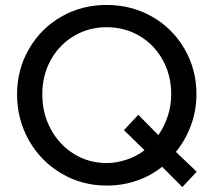

<svg xmlns="http://www.w3.org/2000/svg" viewBox="-20 -738 873 776"><path d="M411 -718Q512 -718 595 -670.5Q678 -623 726 -540Q774 -457 774 -357Q774 -292 752 -232Q730 -172 691 -124L775 -44L717 18L635 -64Q589 -27 532 -7.5Q475 12 411 12Q311 12 228 -37Q145 -86 97 -170.5Q49 -255 49 -357Q49 -457 97 -540Q145 -623 227.5 -670.5Q310 -718 411 -718ZM411 -79Q451 -79 492.5 -93Q534 -107 564 -131L481 -212L539 -274L620 -192Q644 -226 658 -268.5Q672 -311 672 -357Q672 -434 637.5 -496Q603 -558 543.5 -593Q484 -628 411 -628Q339 -628 279.5 -593Q220 -558 185.5 -496Q151 -434 151 -357Q151 -279 185.5 -215.5Q220 -152 279.5 -115.5Q339 -79 411 -79Z"/></svg>

Font: Museo Sans Medium
Style: Regular
Weight: 500
Designer: Jos Buivenga
Foundry: Jos Buivenga & Rosetta Type Foundry (extension, remastering)
Version: Version 3.600;PS 1.000;hotconv 1.0.88;makeotf.lib2.5.647800;